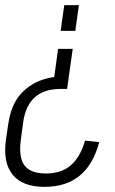

<svg xmlns="http://www.w3.org/2000/svg" viewBox="-29 -560 449 747"><path d="M4 -83Q9 -115 20.5 -143.5Q32 -172 51 -193.5Q70 -215 95 -230.5Q120 -246 150 -254Q180 -262 213 -262L179 -238L197 -370H254L232 -214H206Q143 -214 106.5 -181.5Q70 -149 61 -83L52 -16Q46 28 54 57.5Q62 87 86 101Q110 115 150 115Q209 115 246 83.5Q283 52 302 -13L357 -7Q334 80 281 123.5Q228 167 144 167Q59 167 20.5 120Q-18 73 -6 -16ZM207 -440 221 -540H278L264 -440Z"/></svg>

Font: Pathway Extreme Condensed Thin
Style: Italic
Weight: 250
Width: 3
Italic angle: -8°
Version: Version 1.001;gftools[0.9.26]